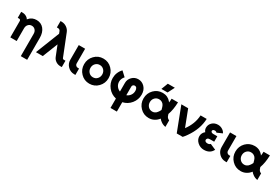

<svg xmlns="http://www.w3.org/2000/svg" viewBox="98 -1998 5083 3484"><g transform="rotate(30 2640.0 -256.0)"><path d="M537 200V-260Q537 -372.3 480.3 -442.3Q422.7 -512 327.3 -512Q231 -512 172.7 -442Q170.7 -439 168.7 -436.5Q166.7 -434 165 -431.3Q159 -443.7 148.7 -454.7Q102.7 -500 37.3 -500H8V-374.7H37.3Q50.3 -374.7 60 -365.7Q68.7 -356.3 68.7 -343.3V0H114.7H184.7H202V-265.3Q202 -317 230.7 -347.3Q259.3 -378.7 303.3 -378.7Q346.3 -378.7 375 -347.3Q403.7 -317 403.7 -265.3V200Z M710 -712V-578.7H733.7Q751 -578.7 764.7 -570Q778.7 -560.7 785 -544.3L802.3 -499.7L605.3 0H748.3L874.3 -318.3L959 -105.3Q977.7 -57.7 1020 -29Q1063.3 0 1114 0H1147.3V-133.3H1114Q1091 -133.3 1083 -154.3L908.7 -593Q888.3 -646.3 839 -679.7Q791.3 -712 733.7 -712Z M1214.3 -500V-192Q1214.3 -112.3 1270.3 -56.3Q1326.8 0 1406.3 0H1432V-133.3H1406.3Q1381.9 -133.3 1364.8 -150.4Q1347.7 -167.6 1347.7 -192V-500Z M1727.7 -512Q1619.3 -512 1545.7 -435.3Q1471.3 -359.5 1471.3 -249.8Q1471.3 -141 1545.7 -64.7Q1619.3 12 1727.7 12Q1835.7 12 1909.3 -64.7Q1983.7 -141.3 1983.7 -249.8Q1983.7 -359.3 1909.3 -435.3Q1835.7 -512 1727.7 -512ZM1727.8 -378.7Q1780.3 -378.7 1815.3 -341.3Q1850.3 -304 1850.3 -249.9Q1850.3 -196.3 1815.3 -158.5Q1780.3 -121.3 1727.8 -121.3Q1674.7 -121.3 1639.7 -158.5Q1604.7 -196.3 1604.7 -249.9Q1604.7 -304 1639.7 -341.3Q1674.7 -378.7 1727.8 -378.7Z M2462.7 -504Q2388.3 -504 2335.7 -451.3Q2283 -398.7 2283 -324.7V-143.3Q2236.3 -160.7 2207.7 -202Q2179.7 -242 2179.7 -292.7Q2179.7 -325 2191.7 -353.3Q2203.7 -383.7 2227.7 -409L2130.7 -499.3Q2109.7 -478 2093.8 -453.5Q2078 -429 2067.3 -402Q2046.3 -350 2046.3 -291.3Q2046.3 -184.7 2113.3 -101.7Q2179.7 -19.7 2283 3.3V200H2416.3V3.3Q2519.7 -19.7 2586 -101.7Q2653 -184.7 2653 -291.3Q2653 -386.3 2597.3 -445.3Q2542 -504 2462.7 -504ZM2462.7 -370.7Q2491.3 -370.7 2505.3 -348.7Q2519.7 -326.3 2519.7 -292.7Q2519.7 -241 2491.3 -200.7Q2462.7 -160 2416.3 -143.3V-324.7Q2416.3 -343.3 2430 -357Q2443.7 -370.7 2462.7 -370.7Z M2971.7 -511.3Q2863.7 -511.3 2789.7 -435.7Q2715.3 -359 2715.3 -250Q2715.3 -141 2789.7 -64.3Q2863.7 12.7 2971.7 12.7Q3030.3 12.7 3079.3 -12Q3131 -37.7 3170 -88Q3191.7 -59 3222 -39.3Q3261.7 -9.3 3318 0V-137.3Q3294.3 -145.3 3279.3 -162Q3264.3 -178 3256.7 -204.7Q3255.7 -208.3 3253.3 -215Q3251 -221.7 3247.7 -231Q3268.3 -286 3279.7 -353.3Q3291 -420.7 3293.7 -500H3160.3Q3159.7 -476.7 3158.2 -455.8Q3156.7 -435 3153 -416.7Q3150.3 -421.7 3147 -425.7Q3143.7 -429.7 3140.7 -434Q3111.7 -469.7 3069 -490.3Q3024 -511.3 2971.7 -511.3ZM2971.7 -378Q3005 -378 3031 -362.7Q3058.3 -347.7 3075 -317.3Q3088.3 -293.7 3103.3 -231.3Q3095.3 -214 3086.3 -199.2Q3077.3 -184.3 3068.3 -173.7Q3049.3 -146 3022 -133Q2999.3 -120.7 2971.7 -120.7Q2918.7 -120.7 2883.7 -158.3Q2848.7 -195.3 2848.7 -250Q2848.7 -304 2883.7 -341.3Q2918.7 -378 2971.7 -378ZM2910.7 -560.7H3040L3111.3 -700.7H2964.3Z M3363.7 -500 3555.7 0H3680.3Q3695.7 -16.7 3711.2 -36.3Q3726.7 -56 3742.7 -79Q3887.7 -285.3 3894.7 -500H3766.7Q3761.7 -408 3729.2 -322.7Q3696.7 -237.3 3637.7 -158.7L3506.3 -500Z M4219.3 -323.3H4131.7Q4107.7 -323.3 4094 -335.3Q4082.7 -345.3 4082.7 -358.3Q4082.7 -372 4093.3 -381.3Q4106.3 -392 4128.3 -392Q4157 -392 4172.3 -372.3L4281.3 -420.3Q4271.7 -441 4256.3 -457.7Q4241 -474.3 4219.7 -486.7Q4178.7 -512 4128.3 -512Q4056.7 -512 4009 -466.7Q3962.7 -422 3962.7 -358.3Q3962.7 -311.3 3992.3 -278.3Q3966.3 -257.7 3951 -229.3Q3935.3 -198.7 3935.3 -164.3Q3935.3 -90.7 3994.3 -38.7Q4051.7 12 4128.3 12Q4256.7 12 4307.7 -92L4186.7 -144.7Q4166 -121.7 4128.3 -121.3Q4098 -121.3 4083 -134Q4068.7 -145.3 4068.7 -164.3Q4068.7 -173 4072.2 -180.3Q4075.7 -187.7 4082.3 -194.3Q4096.7 -210 4131.7 -210H4219.3Z M4384.3 -500V-192Q4384.3 -112.3 4440.3 -56.3Q4496.8 0 4576.3 0H4602V-133.3H4576.3Q4551.9 -133.3 4534.8 -150.4Q4517.7 -167.6 4517.7 -192V-500Z M4897.7 -511.3Q4789.7 -511.3 4715.7 -435.7Q4641.3 -359 4641.3 -250Q4641.3 -141 4715.7 -64.3Q4789.7 12.7 4897.7 12.7Q4956.3 12.7 5005.3 -12Q5057 -37.7 5096 -88Q5117.7 -59 5148 -39.3Q5187.7 -9.3 5244 0V-137.3Q5220.3 -145.3 5205.3 -162Q5190.3 -178 5182.7 -204.7Q5181.7 -208.3 5179.3 -215Q5177 -221.7 5173.7 -231Q5194.3 -286 5205.7 -353.3Q5217 -420.7 5219.7 -500H5086.3Q5085.7 -476.7 5084.2 -455.8Q5082.7 -435 5079 -416.7Q5076.3 -421.7 5073 -425.7Q5069.7 -429.7 5066.7 -434Q5037.7 -469.7 4995 -490.3Q4950 -511.3 4897.7 -511.3ZM4897.7 -378Q4931 -378 4957 -362.7Q4984.3 -347.7 5001 -317.3Q5014.3 -293.7 5029.3 -231.3Q5021.3 -214 5012.3 -199.2Q5003.3 -184.3 4994.3 -173.7Q4975.3 -146 4948 -133Q4925.3 -120.7 4897.7 -120.7Q4844.7 -120.7 4809.7 -158.3Q4774.7 -195.3 4774.7 -250Q4774.7 -304 4809.7 -341.3Q4844.7 -378 4897.7 -378Z"/></g></svg>

Font: Unageo Variable
Style: Regular
Weight: 300
Designer: Richard Sepsi
Foundry: Richard Sepsi
Version: Version 2.200